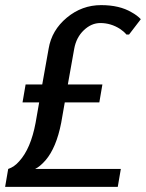

<svg xmlns="http://www.w3.org/2000/svg" viewBox="-20 -730 570 750"><path d="M0 0 12 -70Q36 -78 55 -100Q100 -149 119 -250L133 -330H68L80 -400H145L170 -540Q182 -612 241 -661Q300 -710 375 -710Q447 -710 494 -682Q516 -670 530 -655L484 -595H474Q464 -607 449 -617Q413 -640 372 -640Q337 -640 307.5 -612Q278 -584 270 -540L245 -400H380L368 -330H233L219 -250Q200 -153 158 -104Q136 -79 117 -70H452L440 0Z"/></svg>

Font: Scada
Style: Italic
Weight: 400
Italic angle: -10°
Designer: Jovanny Lemonad
Foundry: Jovanny Lemonad
Version: Version 4.100;PS 004.100;hotconv 1.0.88;makeotf.lib2.5.64775